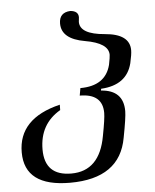

<svg xmlns="http://www.w3.org/2000/svg" viewBox="-51 -743 640 795"><g transform="rotate(-5 268.5 -345.0)"><path d="M208.5 9.8Q19.5 9.8 19.5 -132.8Q19.5 -273.9 193.8 -315.9L193.4 -293.5Q106.4 -242.7 106.4 -137.2Q106.4 -27.8 216.8 -27.8Q335 -27.8 360.4 -171.9Q374 -242.2 374 -266.1Q374 -346.2 279.3 -346.2L284.7 -377Q389.2 -377 411.1 -462.4Q417.5 -494.1 417.5 -503.9Q417.5 -552.7 320.8 -569.3Q224.1 -585.9 224.1 -650.4Q224.1 -696.3 271 -698.7Q304.2 -695.8 304.2 -669.9Q304.2 -663.6 303.2 -659.7Q302.2 -655.8 302.2 -650.4Q302.2 -599.1 405 -590.8Q507.8 -582.5 507.8 -515.1Q507.8 -497.6 499.5 -461.4Q477.1 -372.6 370.1 -366.7L368.7 -359.4Q461.4 -353 461.4 -266.1Q461.4 -239.7 445.3 -156.7Q416 9.8 208.5 9.8Z"/></g></svg>

Font: Kelvinch
Style: Italic
Weight: 400
Italic angle: -10°
Designer: Paul James Miller
Foundry: High-Logic / Made with FontCreator
Version: Version 3.40;July 22, 2017;FontCreator 11.0.0.2388 64-bit